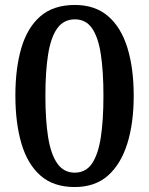

<svg xmlns="http://www.w3.org/2000/svg" viewBox="-20 -744 601 774"><path d="M281 10Q196 10 143.5 -36Q91 -82 66.5 -165Q42 -248 42 -359Q42 -470 66.5 -552Q91 -634 143.5 -679Q196 -724 282 -724Q363 -724 415.5 -679Q468 -634 493.5 -551.5Q519 -469 519 -358Q519 -247 493 -164.5Q467 -82 415 -36Q363 10 281 10ZM281 -48Q326 -48 351 -85Q376 -122 386.5 -191Q397 -260 397 -358Q397 -456 386.5 -525Q376 -594 351 -630Q326 -666 282 -666Q237 -666 211 -630Q185 -594 174 -525Q163 -456 163 -358Q163 -260 174 -191Q185 -122 211 -85Q237 -48 281 -48Z"/></svg>

Font: Noto Rashi Hebrew Medium
Style: Regular
Weight: 500
Version: Version 1.006